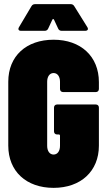

<svg xmlns="http://www.w3.org/2000/svg" viewBox="-20 -900 517 928"><path d="M82 -751H196C204 -751 210 -755 213 -762L233 -805C235 -809 239 -809 241 -805L261 -762C264 -755 270 -751 278 -751H392C400 -751 405 -755 405 -760C405 -763 404 -766 402 -769L339 -870C335 -877 329 -880 321 -880H150C142 -880 136 -877 132 -870L72 -769C70 -766 69 -763 69 -760C69 -754 74 -751 82 -751ZM239 8C370 8 458 -72 458 -196V-380C458 -389 452 -395 443 -395H256C247 -395 241 -389 241 -380V-265C241 -256 247 -250 256 -250H264C268 -250 270 -248 270 -244V-195C270 -170 258 -153 239 -153C220 -153 208 -170 208 -195V-505C208 -530 220 -547 239 -547C258 -547 270 -530 270 -505V-470C270 -461 276 -455 285 -455H443C452 -455 458 -461 458 -470V-503C458 -628 370 -708 239 -708C107 -708 20 -629 20 -505V-196C20 -72 107 8 239 8Z"/></svg>

Font: Barlow Condensed Black
Style: Regular
Weight: 900
Width: 3
Designer: Jeremy Tribby
Foundry: Tribby Type
Version: Version 1.422;hotconv 1.0.109;makeotfexe 2.5.65596